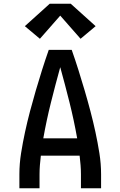

<svg xmlns="http://www.w3.org/2000/svg" viewBox="-20 -1000 640 1020"><path d="M83 0V-74Q83 -130 92 -186.5Q101 -243 113 -298.5Q125 -354 139.5 -409Q154 -464 170 -518.5Q186 -573 203 -627Q220 -681 239 -735H361Q380 -681 397 -627Q414 -573 430 -518.5Q446 -464 460.5 -409Q475 -354 487 -298.5Q499 -243 508 -186.5Q517 -130 517 -74V0H410V-74Q410 -98 408 -123Q406 -148 403 -173H197Q194 -148 192 -123Q190 -98 190 -74V0ZM210 -265H390Q373 -361 349.5 -455Q326 -549 300 -643Q274 -549 250.5 -455Q227 -361 210 -265ZM192 -794 112 -861 244 -980H356L488 -861L408 -794L300 -917Z"/></svg>

Font: Iosevka Curly SmBdEx
Style: Regular
Weight: 600
Width: 7
Monospace: yes
Designer: Belleve Invis
Foundry: Belleve Invis
Version: Version 11.1.0; ttfautohint (v1.8.3)